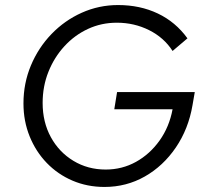

<svg xmlns="http://www.w3.org/2000/svg" viewBox="-20 -731 825 761"><path d="M394 10Q326 10 267.5 -15Q209 -40 165.5 -85Q122 -130 97.5 -190.5Q73 -251 73 -321Q73 -401 102.5 -471.5Q132 -542 184 -596Q236 -650 304 -680.5Q372 -711 448 -711Q535 -711 605.5 -677.5Q676 -644 723 -579L664 -529Q630 -582 571 -611.5Q512 -641 443 -641Q382 -641 329 -616.5Q276 -592 235.5 -548Q195 -504 172 -446.5Q149 -389 149 -323Q149 -247 181.5 -187.5Q214 -128 271 -93.5Q328 -59 399 -59Q464 -59 519 -89.5Q574 -120 612.5 -174Q651 -228 664 -298H433L444 -366H752L743 -314Q727 -220 677 -146.5Q627 -73 554 -31.5Q481 10 394 10Z"/></svg>

Font: Red Hat Text VF
Style: Italic
Weight: 400
Italic angle: -12°
Designer: Pentagram, MCKL
Foundry: Pentagram, MCKL
Version: Version 1.023